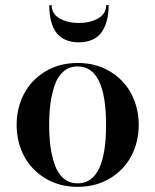

<svg xmlns="http://www.w3.org/2000/svg" viewBox="-20 -714 601 744"><path d="M180 -694Q180 -660.5 210.8 -642.8Q241.5 -625 285.5 -625Q329.5 -625 360.5 -642.8Q391.5 -660.5 391.5 -694H401Q401 -663 395 -638Q389 -613 376.2 -592.8Q363.5 -572.5 340.2 -561.2Q317 -550 285.5 -550Q171 -550 171 -694ZM72.8 -110.2Q44.5 -164.5 44.5 -230Q44.5 -295.5 72.8 -349.8Q101 -404 155.5 -437Q210 -470 281 -470Q352 -470 406.5 -437Q461 -404 489.2 -349.8Q517.5 -295.5 517.5 -230Q517.5 -164.5 489.2 -110.2Q461 -56 406.5 -23Q352 10 281 10Q210 10 155.5 -23Q101 -56 72.8 -110.2ZM281 -3.5Q391 -3.5 391 -230Q391 -456.5 281 -456.5Q248.5 -456.5 225.8 -436.8Q203 -417 191.5 -382.5Q180 -348 175.2 -311.2Q170.5 -274.5 170.5 -230Q170.5 -185.5 175.2 -148.8Q180 -112 191.5 -77.5Q203 -43 225.8 -23.2Q248.5 -3.5 281 -3.5Z"/></svg>

Font: Bodoni* 16pt Medium
Style: Regular
Weight: 500
Version: Version 2.3